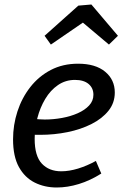

<svg xmlns="http://www.w3.org/2000/svg" viewBox="-20 -823 545 853"><path d="M232 10Q178 10 134 -12Q90 -34 64 -81Q38 -128 38 -204Q38 -268 57.5 -328Q77 -388 114.5 -436Q152 -484 205.5 -512Q259 -540 327 -540Q404 -540 447 -504.5Q490 -469 490 -412Q490 -366 462 -331Q434 -296 386.5 -272Q339 -248 280 -236Q221 -224 159 -224Q150 -224 141 -224Q132 -224 123 -225L129 -295Q141 -294 153.5 -293Q166 -292 179 -292Q217 -292 255.5 -299Q294 -306 325.5 -320Q357 -334 376 -354.5Q395 -375 395 -402Q395 -432 373.5 -450Q352 -468 313 -468Q271 -468 237.5 -445Q204 -422 181 -383.5Q158 -345 146 -298.5Q134 -252 134 -206Q134 -130 166 -96Q198 -62 252 -62Q287 -62 326.5 -74Q366 -86 406 -108L430 -52Q381 -21 330.5 -5.5Q280 10 232 10ZM206 -625 178 -664 328 -798 386 -803 504 -664 464 -625 318 -748 384 -747Z"/></svg>

Font: Bitter Thin Medium
Style: Italic
Weight: 500
Italic angle: -9°
Version: Version 3.021